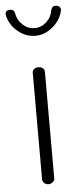

<svg xmlns="http://www.w3.org/2000/svg" viewBox="-75 -742 328 772"><g transform="rotate(-5 88.5 -356.0)"><path d="M89 0Q79 0 72 -6.5Q65 -13 65 -21V-452Q65 -461 72 -466.5Q79 -472 89 -472Q100 -472 107 -466.5Q114 -461 114 -452V-21Q114 -13 107 -6.5Q100 0 89 0ZM89 -599Q49 -599 17 -626.5Q-15 -654 -23 -693Q-24 -702 -19 -707Q-14 -712 -6 -712H-2Q5 -712 9.5 -707.5Q14 -703 15 -696Q20 -668 41 -649Q62 -630 89 -630Q115 -630 136 -649Q157 -668 161 -696Q163 -703 167 -707.5Q171 -712 178 -712H182Q190 -712 195.5 -706.5Q201 -701 200 -693Q192 -654 159.5 -626.5Q127 -599 89 -599Z"/></g></svg>

Font: Dosis Light
Style: Regular
Weight: 300
Designer: EdgarTolentino, PabloImpallari, IginoMarini
Foundry: EdgarTolentino, PabloImpallari, IginoMarini
Version: Version 3.001; ttfautohint (v1.8.2)